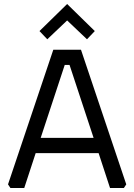

<svg xmlns="http://www.w3.org/2000/svg" viewBox="-20 -938 670 958"><path d="M20 -18 246 -690H384L610 -18L598 0H529L472 -174H158L101 0H32ZM183 -250H447L327 -614H303ZM177 -783 315 -918 453 -783 414 -742 315 -836 216 -742Z"/></svg>

Font: Oxanium ExtraLight
Style: Regular
Weight: 400
Version: Version 2.000